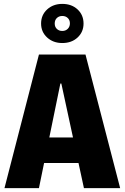

<svg xmlns="http://www.w3.org/2000/svg" viewBox="-20 -966 640 986"><path d="M3 0 180 -686H419L597 0H411L295 -537H290L180 0ZM137 -129V-260H456V-129ZM300 -745Q253 -745 222 -773.5Q191 -802 191 -845Q191 -889 222 -917.5Q253 -946 300 -946Q348 -946 378.5 -917.5Q409 -889 409 -845Q409 -802 378.5 -773.5Q348 -745 300 -745ZM300 -807Q317 -807 328 -818Q339 -829 339 -846Q339 -863 328 -873.5Q317 -884 300 -884Q283 -884 272 -873.5Q261 -863 261 -845Q261 -828 272 -817.5Q283 -807 300 -807Z"/></svg>

Font: Chivo Mono ExtraBold
Style: Regular
Weight: 800
Monospace: yes
Designer: Hector Gatti
Foundry: Omnibus-Type
Version: Version 1.008